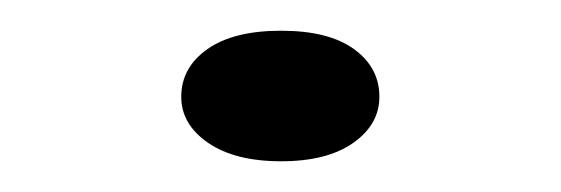

<svg xmlns="http://www.w3.org/2000/svg" viewBox="-20 -92 365 125"><path d="M98 -29Q98 -48 115 -60Q132 -72 163 -72Q194 -72 210.5 -60Q227 -48 227 -29Q227 -11 210 1Q193 13 163 13Q133 13 115.5 1Q98 -11 98 -29Z"/></svg>

Font: BioRhyme Expanded ExtraLight
Style: Regular
Weight: 275
Width: 7
Designer: Aoife Mooney
Foundry: Aoife Mooney Type
Version: Version 1.000